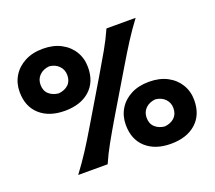

<svg xmlns="http://www.w3.org/2000/svg" viewBox="-137 -1013 1359 1214"><g transform="rotate(-20 542.5 -406.0)"><path d="M258.8 -409.7Q153.8 -409.7 91.6 -465.3Q29.3 -521 29.3 -619.6Q29.3 -678.7 57.6 -725.3Q85.9 -772 137.7 -799.3Q189.5 -826.7 259.8 -826.7Q330.1 -826.7 381.6 -799.3Q433.1 -772 461.2 -725.3Q489.3 -678.7 489.3 -619.6Q489.3 -521 427.2 -465.3Q365.2 -409.7 258.8 -409.7ZM197.8 0Q244.6 -62.5 283.9 -123Q323.2 -183.6 369.1 -261.2L536.6 -542.5Q583.5 -621.6 618.9 -683.6Q654.3 -745.6 682.6 -809.6H878.9Q831.1 -745.6 791.5 -683.6Q752 -621.6 705.1 -542.5L537.1 -261.2Q491.2 -183.6 457.3 -123Q423.3 -62.5 396 0ZM259.3 -526.9Q299.8 -530.8 324.5 -553.7Q349.1 -576.7 349.1 -617.2Q349.1 -653.8 324.7 -679.2Q300.3 -704.6 259.8 -708.5Q218.8 -704.6 193.8 -679.7Q168.9 -654.8 168.9 -617.2Q168.9 -576.7 194.1 -553.7Q219.2 -530.8 259.3 -526.9ZM817.9 15.6Q712.9 15.6 650.9 -40Q588.9 -95.7 588.9 -194.3Q588.9 -253.4 616.9 -300Q645 -346.7 696.8 -373.8Q748.5 -400.9 818.8 -400.9Q889.6 -400.9 941.2 -373.8Q992.7 -346.7 1021 -300Q1049.3 -253.4 1049.3 -194.3Q1049.3 -95.7 986.8 -40Q924.3 15.6 817.9 15.6ZM817.9 -101.1Q858.4 -105 883.3 -128.2Q908.2 -151.4 908.2 -191.9Q908.2 -228.5 883.8 -253.7Q859.4 -278.8 818.8 -282.7Q777.8 -278.8 752.9 -254.2Q728 -229.5 728 -191.9Q728 -151.4 753.2 -128.2Q778.3 -105 817.9 -101.1Z"/></g></svg>

Font: Pinar-DS3-FD ExtraBold
Style: Regular
Weight: 800
Designer: Amin Abedi
Version: Version 3.000